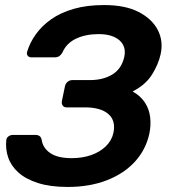

<svg xmlns="http://www.w3.org/2000/svg" viewBox="-20 -730 681 760"><path d="M248 10Q179 10 130.5 -5.5Q82 -21 53 -47Q24 -73 12.5 -106.5Q1 -140 5 -176Q6 -185 14 -190.5Q22 -196 31 -196H120Q130 -196 136.5 -191.5Q143 -187 145 -176Q150 -144 179 -124Q208 -104 264 -104Q306 -104 340.5 -116Q375 -128 398.5 -150.5Q422 -173 429 -204Q439 -253 408.5 -279Q378 -305 316 -305H243Q233 -305 228 -312.5Q223 -320 225 -330L237 -388Q239 -399 247.5 -406Q256 -413 266 -413H336Q388 -413 424.5 -435Q461 -457 472 -505Q478 -533 467 -553Q456 -573 431.5 -584Q407 -595 371 -595Q319 -595 281 -577Q243 -559 227 -522Q221 -512 214 -507.5Q207 -503 196 -503H104Q95 -503 90 -509Q85 -515 87 -524Q98 -561 122 -594.5Q146 -628 183 -654Q220 -680 272 -695Q324 -710 392 -710Q476 -710 529 -682.5Q582 -655 604.5 -611.5Q627 -568 616 -516Q607 -475 581.5 -434.5Q556 -394 505 -368Q537 -350 554 -323.5Q571 -297 574.5 -265Q578 -233 571 -200Q557 -137 514 -90Q471 -43 403 -16.5Q335 10 248 10Z"/></svg>

Font: Rubik Light Medium
Style: Italic
Weight: 500
Italic angle: -12°
Version: Version 2.104